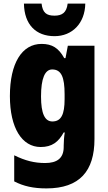

<svg xmlns="http://www.w3.org/2000/svg" viewBox="-20 -807 600 1067"><path d="M454 -787H356C350 -736 324 -720 283 -720C237 -720 217 -737 211 -787H113C115 -670 180 -606 283 -606C381 -606 452 -677 454 -787ZM211 -563C102 -563 35 -456 35 -273C35 -96 102 10 206 10C269 10 305 -18 334 -71H340C336 -49 334 -17 334 3V10C334 73 296 99 231 99C171 99 120 86 59 56V201C111 228 166 240 238 240C423 240 505 143 505 -34V-553H357L344 -484H337C306 -540 270 -563 211 -563ZM270 -421C321 -421 339 -378 339 -283V-256C339 -171 320 -132 271 -132C229 -132 208 -176 208 -271C208 -372 230 -421 270 -421Z"/></svg>

Font: Noto Sans Georgian Condensed Black
Style: Regular
Weight: 900
Width: 3
Designer: Monotype Design Team, Akaki Razmadze
Foundry: Google LLC
Version: Version 2.005